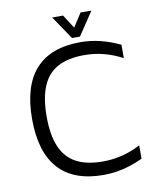

<svg xmlns="http://www.w3.org/2000/svg" viewBox="-91 -895 803 974"><g transform="rotate(-10 311.0 -408.0)"><path d="M364 8Q210 8 132.5 -78Q55 -164 55 -334Q55 -504 132.5 -590Q210 -676 364 -676Q417 -676 468 -663Q519 -650 567 -627V-558Q520 -583 471.5 -595.5Q423 -608 372 -608Q288 -608 234.5 -579Q181 -550 155.5 -489Q130 -428 130 -334Q130 -239 155.5 -178.5Q181 -118 234.5 -89Q288 -60 372 -60Q423 -60 471.5 -72Q520 -84 567 -109V-40Q535 -25 501.5 -14Q468 -3 433.5 2.5Q399 8 364 8ZM326 -704 245 -824H301L346 -754L391 -824H447L367 -704Z"/></g></svg>

Font: Maven Pro VF Beta
Style: Regular
Weight: 400
Designer: Joe Prince
Foundry: Joe Prince
Version: Version 2.002